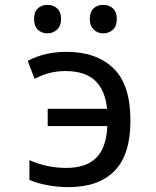

<svg xmlns="http://www.w3.org/2000/svg" viewBox="-20 -759 640 789"><path d="M516 -264Q516 -123 450.5 -56.5Q385 10 262 10Q219 10 175 2Q131 -6 101 -20V-101Q172 -69 252 -69Q333 -69 375 -110Q417 -151 421 -241H176V-312H420Q412 -390 370 -428.5Q328 -467 249 -467Q215 -467 185 -459.5Q155 -452 122 -435L94 -509Q164 -546 253 -546Q376 -546 446 -478.5Q516 -411 516 -264ZM120 -681Q120 -710 135.5 -724.5Q151 -739 175 -739Q199 -739 215 -724.5Q231 -710 231 -681Q231 -653 214.5 -637.5Q198 -622 175 -622Q151 -622 135.5 -637Q120 -652 120 -681ZM349 -681Q349 -710 364.5 -724.5Q380 -739 404 -739Q428 -739 444 -724.5Q460 -710 460 -681Q460 -652 444 -637Q428 -622 404 -622Q381 -622 365 -637.5Q349 -653 349 -681Z"/></svg>

Font: Noto Sans Mono UI
Style: Regular
Weight: 400
Monospace: yes
Designer: Monotype Design team
Foundry: Monotype Imaging Inc.
Version: Version 1.000